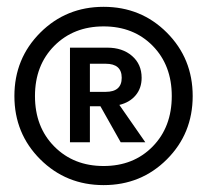

<svg xmlns="http://www.w3.org/2000/svg" viewBox="-20 -744 637 560"><path d="M466.8 -279.3Q391.6 -204.1 282.2 -204.1Q172.9 -204.1 97.4 -279.3Q22 -354.5 22 -463.9Q22 -573.2 97.4 -648.7Q172.9 -724.1 282.2 -724.1Q391.6 -724.1 466.8 -648.7Q542 -573.2 542 -463.9Q542 -354.5 466.8 -279.3ZM82 -463.9Q82 -373.5 138.4 -316.7Q194.8 -259.8 282.2 -259.8Q369.6 -259.8 425.3 -316.7Q481 -373.5 481 -463.9Q481 -553.7 425.3 -610.4Q369.6 -667 282.2 -667Q194.8 -667 138.4 -610.4Q82 -553.7 82 -463.9ZM184.1 -329.1V-605H293Q337.4 -605 365.2 -580.8Q393.1 -556.6 393.1 -517.1Q393.1 -486.8 375.7 -466.1Q358.4 -445.3 328.1 -438L403.8 -329.1H332L272.9 -434.1H242.2V-329.1ZM242.2 -476.1H288.1Q335 -476.1 335 -517.1Q335 -558.1 288.1 -558.1H242.2Z"/></svg>

Font: TASA Orbiter Text Medium
Style: Regular
Weight: 500
Designer: Weizhong Zhang
Version: Version 1.000;Glyphs 3.1.2 (3151)